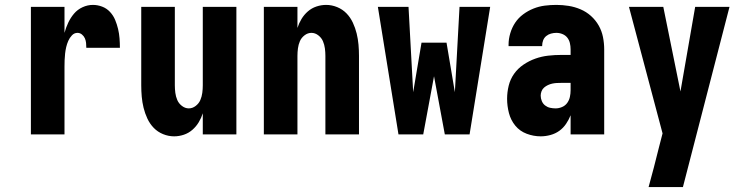

<svg xmlns="http://www.w3.org/2000/svg" viewBox="-20 -548 3040 783"><path d="M106 0V-520H243V-414Q249 -436 258.5 -456Q268 -476 282 -492.5Q296 -509 316.5 -518.5Q337 -528 359 -528Q378 -528 396.5 -521Q415 -514 428.5 -499.5Q442 -485 449.5 -467Q457 -449 461.5 -430Q466 -411 467.5 -391.5Q469 -372 469 -353H332Q332 -363 331 -373Q330 -383 326 -392Q322 -401 314 -407.5Q306 -414 296 -414Q283 -414 273.5 -404Q264 -394 258.5 -381.5Q253 -369 250 -356Q247 -343 245.5 -329.5Q244 -316 243.5 -302.5Q243 -289 243 -276V0Z M690 8Q667 8 645 -1Q623 -10 607 -26.5Q591 -43 581 -64.5Q571 -86 565.5 -108.5Q560 -131 558 -154Q556 -177 556 -200V-520H693V-200Q693 -185 695 -169.5Q697 -154 703 -140Q709 -126 722 -116Q735 -106 750 -106Q765 -106 778 -116Q791 -126 797 -140Q803 -154 805 -169.5Q807 -185 807 -200V-520H944V0H807V-86Q801 -67 790.5 -49.5Q780 -32 764.5 -18.5Q749 -5 729.5 1.5Q710 8 690 8Z M1056 0V-520H1193V-434Q1199 -453 1209.5 -470.5Q1220 -488 1235.5 -501.5Q1251 -515 1270.5 -521.5Q1290 -528 1310 -528Q1333 -528 1355 -519Q1377 -510 1393 -493.5Q1409 -477 1419 -455.5Q1429 -434 1434.5 -411.5Q1440 -389 1442 -366Q1444 -343 1444 -320V0H1307V-320Q1307 -335 1305 -350.5Q1303 -366 1297 -380Q1291 -394 1278 -404Q1265 -414 1250 -414Q1235 -414 1222 -404Q1209 -394 1203 -380Q1197 -366 1195 -350.5Q1193 -335 1193 -320V0Z M1895 0H1794L1750 -237L1706 0H1605L1521 -520H1646L1665 -172L1699 -374H1801L1835 -172L1854 -520H1979Z M2185 8Q2156 8 2128 -2.5Q2100 -13 2081.5 -35.5Q2063 -58 2055.5 -87Q2048 -116 2048 -145Q2048 -172 2054.5 -198.5Q2061 -225 2076.5 -247Q2092 -269 2115 -284.5Q2138 -300 2163.5 -309Q2189 -318 2215.5 -321Q2242 -324 2269 -324H2307V-347Q2307 -360 2304 -372.5Q2301 -385 2293.5 -394.5Q2286 -404 2274 -409Q2262 -414 2249 -414Q2238 -414 2227 -411Q2216 -408 2207.5 -401Q2199 -394 2195 -383.5Q2191 -373 2191 -362V-360H2054V-366Q2054 -389 2061 -412.5Q2068 -436 2081 -455.5Q2094 -475 2113.5 -489.5Q2133 -504 2155.5 -513Q2178 -522 2201.5 -525Q2225 -528 2249 -528Q2274 -528 2299 -524Q2324 -520 2347.5 -510Q2371 -500 2390 -483Q2409 -466 2421.5 -444Q2434 -422 2439 -397Q2444 -372 2444 -347V0H2307V-78Q2300 -60 2288.5 -43Q2277 -26 2261 -14.5Q2245 -3 2225 2.5Q2205 8 2185 8ZM2246 -106Q2259 -106 2272 -111.5Q2285 -117 2293 -128Q2301 -139 2304 -152.5Q2307 -166 2307 -180V-210H2269Q2260 -210 2250.5 -209.5Q2241 -209 2232 -207Q2223 -205 2214.5 -201Q2206 -197 2199 -191Q2192 -185 2188.5 -176Q2185 -167 2185 -158Q2185 -147 2189.5 -136Q2194 -125 2203 -118Q2212 -111 2223 -108.5Q2234 -106 2246 -106Z M2625 215Q2636 175 2646.5 135Q2657 95 2667 54L2682 -4L2545 -520H2685L2755 -175L2815 -520H2955L2765 215Z"/></svg>

Font: Iosevka Heavy
Style: Regular
Weight: 900
Monospace: yes
Designer: Belleve Invis
Foundry: Belleve Invis
Version: Version 32.5.0; ttfautohint (v1.8.4)